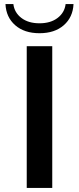

<svg xmlns="http://www.w3.org/2000/svg" viewBox="-20 -928 391 948"><path d="M112 -700H238V0H112ZM7 -908H46Q51 -866 85.5 -839.5Q120 -813 175 -813Q230 -813 264.5 -839.5Q299 -866 304 -908H343Q340 -843 295 -803.5Q250 -764 175 -764Q100 -764 55 -803.5Q10 -843 7 -908Z"/></svg>

Font: Fahkwang Medium
Style: Regular
Weight: 500
Version: Version 1.000; ttfautohint (v1.6)